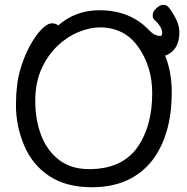

<svg xmlns="http://www.w3.org/2000/svg" viewBox="-20 -762 785 806"><path d="M354 -52Q495 -52 560 -148Q619 -236 619 -371Q619 -481 561 -564Q503 -647 399 -647Q357 -647 309.5 -627.5Q262 -608 221 -569Q180 -530 154 -472.5Q128 -415 128 -338Q128 -260 152.5 -195Q177 -130 227.5 -91Q278 -52 354 -52ZM366 24Q257 24 186 -23.5Q115 -71 81 -152.5Q47 -234 47 -320Q47 -405 63.5 -464Q80 -523 104.5 -568Q129 -613 154 -638.5Q179 -664 198 -664Q216 -664 224 -655Q297 -719 397 -719Q527 -719 606 -635L617 -625Q633 -611 655 -611Q659 -611 661 -623Q661 -650 625 -682Q621 -688 621 -697Q621 -701 623.5 -710Q626 -719 640 -730.5Q654 -742 666 -742Q682 -742 692 -726Q733 -670 733 -628Q733 -564 693 -538Q680 -529 673 -529Q701 -460 701 -375Q701 -198 621 -91Q532 24 366 24Z"/></svg>

Font: LXGW WenKai Medium
Style: Regular
Weight: 500
Designer: LXGW / Fontworks Inc.
Foundry: LXGW / Fontworks Inc.
Version: Version 1.501; October 10, 2024